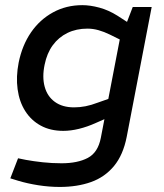

<svg xmlns="http://www.w3.org/2000/svg" viewBox="-20 -531 648 760"><path d="M216.4 209Q175.1 209 131.8 202.3Q88.5 195.5 52.3 184.6L20.8 174.9L51.5 95.5L82.4 101.8Q112.2 107.3 148.8 111.3Q185.5 115.3 223.8 115.3Q287 115.3 327.4 94.1Q367.8 72.9 379.1 14.7L460.1 -406.2L474.9 -423.9L505.4 -503.2H580.4L481.6 10.4Q467.6 82.1 431.4 126Q395.1 170 340.6 189.5Q286.1 209 216.4 209ZM230.6 -13Q179.3 -13 141.3 -33.8Q103.2 -54.5 79.8 -91.5Q56.4 -128.4 49.7 -177.7Q42.9 -227.1 53.9 -283.5Q67.9 -352.1 102.8 -402.9Q137.8 -453.6 190 -482.1Q242.2 -510.6 306 -510.6Q336.9 -510.6 373.3 -500.8Q409.7 -491 445 -468.8L492.5 -438.1L460.3 -371.7L414.3 -394.4Q392 -405.3 370.1 -411.5Q348.2 -417.7 326 -417.7Q282.2 -417.7 247.2 -400.7Q212.2 -383.7 189 -352.1Q165.8 -320.5 156.7 -275.4Q146.3 -225.9 156.9 -187.5Q167.4 -149.2 197.3 -127.6Q227.2 -106 273.2 -106Q295.6 -106 318.4 -110.4Q341.3 -114.9 366.6 -124.6L409.2 -139.6L423.9 -72.7L358.6 -44Q325.9 -29.2 293 -21.1Q260 -13 230.6 -13Z"/></svg>

Font: REM Medium
Style: Italic
Weight: 500
Italic angle: -11°
Designer: Octavio Pardo
Foundry: Ashler Design
Version: Version 1.005;gftools[0.9.28]